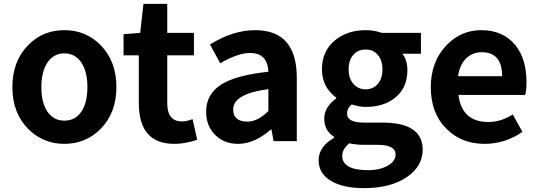

<svg xmlns="http://www.w3.org/2000/svg" viewBox="-20 -730 2785 993"><path d="M126 -63Q44 -146 44 -279Q44 -414 126 -497Q202 -574 313 -574Q424 -574 500 -497Q582 -414 582 -279Q582 -146 500 -63Q423 14 313 14Q203 14 126 -63ZM401 -153Q432 -199 432 -279Q432 -360 401 -406Q369 -454 313 -454Q257 -454 225 -406Q194 -360 194 -279Q194 -199 225 -153Q257 -106 313 -106Q369 -106 401 -153Z M698 -196V-444H619V-553L705 -560L722 -710H845V-560H983V-444H845V-196Q845 -102 921 -102Q946 -102 976 -114L1000 -7Q937 14 882 14Q698 14 698 -196Z M1092 -33Q1046 -80 1046 -152Q1046 -242 1123 -292Q1199 -341 1368 -359Q1364 -456 1273 -456Q1211 -456 1119 -403L1066 -500Q1185 -574 1300 -574Q1515 -574 1515 -327V0H1395L1384 -60H1381Q1295 14 1212 14Q1138 14 1092 -33ZM1368 -156V-269Q1186 -245 1186 -164Q1186 -101 1260 -101Q1313 -101 1368 -156Z M1696 208Q1628 170 1628 99Q1628 28 1708 -17V-22Q1657 -55 1657 -116Q1657 -176 1719 -221V-225Q1645 -280 1645 -371Q1645 -466 1713 -522Q1777 -574 1871 -574Q1915 -574 1955 -560H2157V-452H2061Q2087 -419 2087 -367Q2087 -276 2024 -225Q1965 -177 1871 -177Q1838 -177 1799 -190Q1775 -171 1775 -142Q1775 -96 1863 -96H1958Q2166 -96 2166 44Q2166 130 2084 186Q2000 243 1862 243Q1758 243 1696 208ZM1933 -295Q1958 -323 1958 -371Q1958 -419 1933 -447Q1910 -474 1871 -474Q1832 -474 1808 -447Q1783 -419 1783 -371Q1783 -323 1809 -295Q1833 -268 1871 -268Q1909 -268 1933 -295ZM1987 126Q2026 103 2026 69Q2026 19 1933 19H1865Q1819 19 1787 11Q1750 41 1750 76Q1750 150 1884 150Q1946 150 1987 126Z M2289 -64Q2208 -144 2208 -279Q2208 -410 2288 -495Q2364 -574 2469 -574Q2581 -574 2644 -498Q2703 -426 2703 -306Q2703 -262 2696 -239H2351Q2369 -99 2506 -99Q2570 -99 2632 -138L2682 -48Q2592 14 2486 14Q2366 14 2289 -64ZM2577 -336Q2577 -460 2471 -460Q2425 -460 2392 -429Q2357 -395 2349 -336Z"/></svg>

Font: Noto Sans Tobesmart edit
Style: Bold
Weight: 700
Designer: Ryoko NISHIZUKA  (kana & ideographs); Paul D. Hunt (Latin, Greek & Cyrillic); Wenlong ZHANG  (bopomofo); Sandoll Communi
Foundry: Adobe Systems Incorporated
Version: Version 1.005 Oct 7, 2021